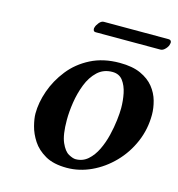

<svg xmlns="http://www.w3.org/2000/svg" viewBox="-93 -665 702 757"><g transform="rotate(15 258.5 -287.0)"><path d="M72 -165Q72 -210 89 -258.5Q106 -307 139.5 -349.5Q173 -392 224 -418Q275 -444 342 -444Q394 -444 428 -428.5Q462 -413 481.5 -388.5Q501 -364 509 -335Q517 -306 517 -279Q517 -220 494.5 -167.5Q472 -115 433 -75Q394 -35 345.5 -12.5Q297 10 246 10Q192 10 158 -9.5Q124 -29 105.5 -57.5Q87 -86 79.5 -115.5Q72 -145 72 -165ZM198 -173Q198 -112 211.5 -81.5Q225 -51 242.5 -41.5Q260 -32 271 -32Q300 -32 321 -50.5Q342 -69 356 -98Q370 -127 378 -160Q386 -193 389.5 -223Q393 -253 393 -272Q393 -303 387 -332.5Q381 -362 366 -382Q351 -402 323 -402Q287 -402 262.5 -379Q238 -356 224 -320Q210 -284 204 -245Q198 -206 198 -173ZM483 -536H218Q208 -536 208 -548Q208 -551 209 -553Q211 -562 220 -573Q229 -584 239 -584H503Q515 -584 515 -572Q515 -570 514 -568Q513 -558 503 -547Q493 -536 483 -536Z"/></g></svg>

Font: Libertinus Serif SemiBold
Style: Italic
Weight: 600
Italic angle: -11.5°
Designer: Philipp H. Poll, Khaled Hosny
Foundry: Caleb Maclennan
Version: Version 7.051;RELEASE